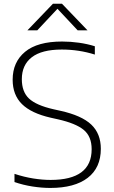

<svg xmlns="http://www.w3.org/2000/svg" viewBox="-20 -964 588 994"><path d="M240.5 9Q196.5 9 148.2 1.5Q100 -6 55 -21.5V-64Q105 -47.5 152.5 -40Q200 -32.5 242 -32.5Q454.5 -32.5 454.5 -191.5Q454.5 -257.5 413.5 -291.5Q372.5 -325.5 279 -346.5L243 -354.5Q142 -377.5 93.8 -425Q45.5 -472.5 45.5 -551.5Q45.5 -642.5 109.8 -695.8Q174 -749 301.5 -749Q345 -749 389 -742.8Q433 -736.5 471 -724.5V-681.5Q388.5 -707.5 300 -707.5Q196 -707.5 144.5 -667.5Q93 -627.5 93 -554Q93 -489 130 -454Q167 -419 256.5 -398.5L292.5 -390.5Q403 -366 452.5 -319Q502 -272 502 -193.5Q502 -95.5 434 -43.2Q366 9 240.5 9ZM122 -807 254 -944.5H301L433 -807H382L277.5 -918.5L173 -807Z"/></svg>

Font: Encode Sans SmExp XLt
Style: Regular
Weight: 200
Width: 6
Designer: Multiple Designers
Foundry: Impallari Type
Version: Version 3.002; ttfautohint (v1.8.3) -l 8 -r 50 -G 200 -x 14 